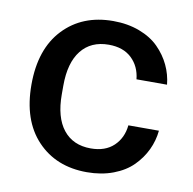

<svg xmlns="http://www.w3.org/2000/svg" viewBox="-64 -575 655 650"><g transform="rotate(10 263.0 -250.0)"><path d="M274.9 9.8Q168.9 9.8 104 -58.8Q39.1 -127.4 39.1 -250Q39.1 -372.6 104 -441.2Q168.9 -509.8 274.9 -509.8Q324.7 -509.8 365.5 -494.4Q406.2 -479 432.1 -452.9Q458 -426.8 472.9 -395.3Q487.8 -363.8 491.2 -329.1H386.2Q381.8 -373 352.8 -400.6Q323.7 -428.2 273.9 -428.2Q212.9 -428.2 179.4 -386Q146 -343.8 146 -265.1V-234.9Q146 -156.2 179.4 -114Q212.9 -71.8 273.9 -71.8Q323.7 -71.8 352.8 -99.4Q381.8 -127 386.2 -170.9H491.2Q487.8 -136.2 472.9 -104.7Q458 -73.2 432.1 -47.1Q406.2 -21 365.5 -5.6Q324.7 9.8 274.9 9.8Z"/></g></svg>

Font: TASA Orbiter Deck Medium
Style: Regular
Weight: 500
Designer: Weizhong Zhang
Version: Version 1.000;Glyphs 3.1.2 (3151)